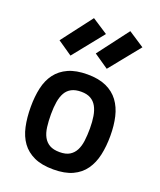

<svg xmlns="http://www.w3.org/2000/svg" viewBox="-148 -887 824 990"><g transform="rotate(20 264.5 -392.0)"><path d="M264 -510Q325 -510 367 -491Q409 -472 434.5 -437.5Q460 -403 471 -356Q482 -309 482 -252Q482 -195 471.5 -147Q461 -99 436 -63.5Q411 -28 369 -8.5Q327 11 264 11Q200 11 158 -8.5Q116 -28 91 -62.5Q66 -97 55.5 -145.5Q45 -194 45 -253Q45 -310 55.5 -357Q66 -404 91.5 -438Q117 -472 159 -491Q201 -510 264 -510ZM264 -84Q298 -84 318.5 -96.5Q339 -109 350.5 -131Q362 -153 366 -184Q370 -215 370 -252Q370 -289 365 -319Q360 -349 348 -370.5Q336 -392 315.5 -403.5Q295 -415 264 -415Q232 -415 211 -404Q190 -393 178 -372Q166 -351 161 -321Q156 -291 156 -253Q156 -215 160 -183.5Q164 -152 176 -130Q188 -108 209 -96Q230 -84 264 -84ZM394 -795 481 -738 346 -571 266 -626ZM195 -794 281 -738 147 -571 67 -626Z"/></g></svg>

Font: Panefresco 750wt
Style: Regular
Weight: 750
Foundry: Campivisivi & Chank Co
Version: Version 1.000